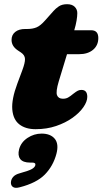

<svg xmlns="http://www.w3.org/2000/svg" viewBox="-20 -602 488 914"><path d="M80 -352 65 -362Q35 -382 35 -412Q35 -436 52.5 -450Q70 -464 100 -464H109Q135.5 -464 154 -471.8Q172.5 -479.5 194 -504L235 -550Q245 -561.5 260.2 -571.8Q275.5 -582 299.5 -582Q323 -582 335.5 -569.8Q348 -557.5 348 -539.5Q348 -525 344.5 -504Q341 -483 333.5 -458H414Q448 -458 448 -421Q448 -386 423 -365Q398 -344 356 -344H299L259.5 -214Q245 -165.5 251.5 -148.8Q258 -132 279.5 -132Q294 -132 304.2 -137.8Q314.5 -143.5 329.5 -156Q343 -166.5 350.5 -170.2Q358 -174 367.5 -174Q395.5 -174 395.5 -141Q395.5 -118.5 377 -91.8Q358.5 -65 325.2 -41.2Q292 -17.5 247.2 -2.2Q202.5 13 149.5 13Q101.5 13 72 -10Q42.5 -33 38.5 -81Q34.5 -129 62.5 -204L86 -267Q99.5 -303 99 -321.2Q98.5 -339.5 80 -352ZM123.5 172Q89 172 76.2 154.8Q63.5 137.5 71 108.5Q80 75 111 54.5Q142 34 178 34Q220.5 34 240.8 58.8Q261 83.5 248.5 130.5Q233 188.5 193.5 228.8Q154 269 74 289.5Q52 295.5 41.5 288Q31 280.5 32 265.5Q33 251 43 239.8Q53 228.5 73.5 223Q118.5 210.5 132 202.5Q145.5 194.5 148 185Q151.5 172 133.5 172Z"/></svg>

Font: Fraunces 9pt SuperSoft Black
Style: Italic
Weight: 900
Italic angle: -16°
Version: Version 1.000;[0bf87f6ff]